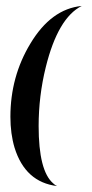

<svg xmlns="http://www.w3.org/2000/svg" viewBox="-20 -617 310 646"><path d="M255 -597Q175 -557 134 -391Q110 -294 110 -193Q110 -42 159 0Q165 6 172 9Q65 -4 29 -120Q15 -167 15 -224Q15 -359 82 -470Q152 -587 255 -597Z"/></svg>

Font: Sagha
Style: Regular
Weight: 400
Designer: MUHAMMAD YONI
Version: Version 001.000